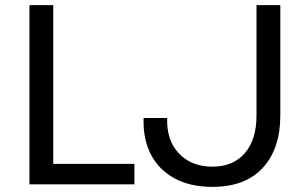

<svg xmlns="http://www.w3.org/2000/svg" viewBox="-20 -720 1200 750"><path d="M188 -700V-80H505V0H95V-700ZM810 10Q723 10 661.5 -23.5Q600 -57 569 -117.5Q538 -178 541 -259H633Q630 -172 679 -120.5Q728 -69 810 -69Q891 -69 936.5 -122Q982 -175 982 -269V-700H1075V-269Q1075 -139 1006.5 -64.5Q938 10 810 10Z"/></svg>

Font: Goli
Style: Regular
Weight: 400
Designer: jaikishan Patel
Foundry: MagicType
Version: Version 1.000